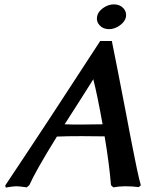

<svg xmlns="http://www.w3.org/2000/svg" viewBox="-20 -844 669 870"><path d="M358.9 -279.8Q414.1 -279.8 444.8 -280.8Q421.9 -409.7 402.8 -484.9Q356.4 -410.6 272.9 -280.8Q279.3 -280.8 291 -280.3Q302.7 -279.8 310.1 -279.8ZM618.2 -4.9 608.9 3.9Q579.6 0 546.9 0Q520 0 493.2 4.9L482.9 -4.9Q475.1 -101.6 454.1 -226.1Q419.9 -227.1 352.1 -227.1Q274.9 -227.1 237.8 -225.1Q142.1 -70.8 112.8 -4.9L101.1 4.9Q67.9 0 53.2 0Q40 0 5.9 5.9L3.9 -3.9Q202.1 -300.3 434.1 -658.2H486.8Q504.4 -572.3 543 -372.1Q547.4 -349.6 555.9 -304.9Q564.5 -260.3 568.8 -236.8Q573.2 -213.4 580.6 -176.8Q587.9 -140.1 592.3 -118.4Q596.7 -96.7 601.8 -72Q606.9 -47.4 611.1 -31.2Q615.2 -15.1 618.2 -4.9ZM419.9 -769Q423.3 -790.5 446.8 -807.4Q470.2 -824.2 496.1 -824.2Q522.9 -824.2 538.8 -807.1Q554.7 -790 550.8 -767.1Q546.4 -745.6 522.9 -728.8Q499.5 -711.9 474.1 -711.9Q447.3 -711.9 431.4 -729.2Q415.5 -746.6 419.9 -769Z"/></svg>

Font: Linear Smooth
Style: Bold Italic
Weight: 700
Designer: Philipp H. Poll, Flanker
Foundry: Philipp H. Poll, reworked by Flanker
Version: Version 1.061 | FøM Fix